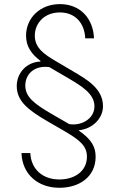

<svg xmlns="http://www.w3.org/2000/svg" viewBox="-20 -757 577 925"><path d="M432.9 -572.4C429 -668.7 366.5 -737.2 268.5 -737.2C173.3 -737.2 105.5 -670.5 105.5 -585.2C105.5 -532.3 132.1 -496.1 175.1 -463.4V-460.6C105.5 -457.7 60.7 -403.4 60.7 -342.7C60.7 -271 113.3 -228.3 207 -173.7L293.7 -123.6C369.3 -79.2 398.8 -51.1 398.8 -1.8C398.8 67.8 339.5 107.6 266 107.6C185 107.6 129.6 57.9 126.1 -19.5H83.5C87 82 162.3 147.7 266 147.7C363.6 147.7 440.7 93.8 440.7 -1.8C440.7 -48.3 422.2 -84.2 359.7 -128.2V-129.6C423.7 -135.3 476.2 -185 476.2 -245.4C476.2 -330.6 397.4 -374.6 332.7 -413L247.2 -463.4C196 -494 147.7 -524.5 147.7 -585.2C147.7 -644.5 193.2 -697.1 268.5 -697.1C345.5 -697.1 387.8 -642 390.6 -572.4ZM435 -245.4C435 -183.2 370.7 -149.5 313.6 -159.1L226.9 -209.2C143.8 -257.5 101.9 -290.8 101.9 -344.8C101.9 -401.6 147.7 -443.5 217.7 -433.6L313.6 -377.5C371.1 -343.4 435 -305.4 435 -245.4Z"/></svg>

Font: Karasuma Gothic
Style: Thin
Weight: 200
Designer: Rasmus Andersson / Ryoko Ishizuka
Foundry: rsms
Version: Version 1.00